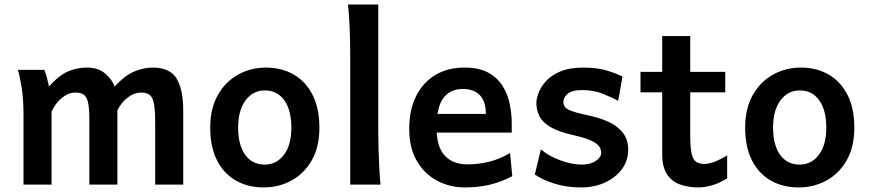

<svg xmlns="http://www.w3.org/2000/svg" viewBox="-20 -801 3771 833"><path d="M489.3 -322.3V0H367.7V-278.3Q367.7 -329.6 362.1 -355.5Q356.4 -381.3 343.3 -390.4Q330.1 -399.4 306.6 -399.4Q276.9 -399.4 248 -376Q219.2 -352.5 203.6 -315.9V0H82V-300.3Q82 -372.1 73.7 -422.4Q65.4 -472.7 57.6 -498H171.9Q178.7 -483.4 183.8 -463.1Q189 -442.9 192.4 -425.8Q237.3 -475.1 276.1 -491.5Q314.9 -507.8 357.4 -507.8Q405.3 -507.8 435.3 -482.9Q465.3 -458 477.5 -425.8Q523.4 -475.1 564 -491.5Q604.5 -507.8 643.1 -507.8Q717.3 -507.8 746.1 -460.2Q774.9 -412.6 774.9 -322.3V0H653.3V-268.6Q653.3 -322.3 647.9 -350.6Q642.6 -378.9 629.4 -389.2Q616.2 -399.4 592.3 -399.4Q562.5 -399.4 534.7 -378.4Q506.8 -357.4 489.3 -322.3Z M892.1 -247.1Q892.1 -331.1 925.3 -389.2Q958.5 -447.3 1013.4 -477.5Q1068.4 -507.8 1133.8 -507.8Q1202.1 -507.8 1254.4 -477.5Q1306.6 -447.3 1336.2 -389.2Q1365.7 -331.1 1365.7 -247.1Q1365.7 -163.1 1332.5 -105.2Q1299.3 -47.4 1244.4 -17.6Q1189.5 12.2 1124 12.2Q1055.7 12.2 1003.4 -17.6Q951.2 -47.4 921.6 -105.2Q892.1 -163.1 892.1 -247.1ZM1013.2 -247.1Q1013.2 -171.9 1043.7 -129.4Q1074.2 -86.9 1128.9 -86.9Q1179.7 -86.9 1211.9 -129.4Q1244.1 -171.9 1244.1 -247.1Q1244.1 -322.8 1213.6 -365.7Q1183.1 -408.7 1128.9 -408.7Q1077.6 -408.7 1045.4 -365.7Q1013.2 -322.8 1013.2 -247.1Z M1621.1 -781.2V-231.9Q1621.1 -200.7 1622.3 -156.2Q1623.5 -111.8 1625.7 -69.3Q1627.9 -26.9 1630.9 0H1499.5V-551.8Q1499.5 -694.8 1489.7 -781.2Z M2200.2 -225.6H1829.1V-306.6H2087.9Q2087.9 -361.8 2061.5 -388.4Q2035.2 -415 1988.8 -415Q1932.6 -415 1903.3 -375.5Q1874 -335.9 1874 -246.6Q1874 -164.6 1909.4 -126.2Q1944.8 -87.9 2007.8 -87.9Q2055.7 -87.9 2101.6 -99.1Q2147.5 -110.4 2192.9 -137.2L2202.6 -36.6Q2150.4 -9.8 2101.6 1.2Q2052.7 12.2 1995.6 12.2Q1932.1 12.2 1877.2 -16.6Q1822.3 -45.4 1788.8 -102.1Q1755.4 -158.7 1755.4 -241.7Q1755.4 -322.8 1784.4 -382.3Q1813.5 -441.9 1867.4 -474.9Q1921.4 -507.8 1995.6 -507.8Q2056.6 -507.8 2096.4 -486.8Q2136.2 -465.8 2158.9 -430.7Q2181.6 -395.5 2190.9 -352.3Q2200.2 -309.1 2200.2 -264.6Q2200.2 -258.3 2200.2 -245.4Q2200.2 -232.4 2200.2 -225.6Z M2680.7 -468.8 2662.1 -363.8Q2635.7 -377.9 2595.7 -394Q2555.7 -410.2 2506.3 -410.2Q2460 -410.2 2442.1 -393.6Q2424.3 -377 2424.3 -359.9Q2424.3 -346.2 2431.4 -336.7Q2438.5 -327.1 2460.7 -319.1Q2482.9 -311 2528.3 -301.3Q2577.1 -291.5 2617.2 -273.7Q2657.2 -255.9 2681.4 -226.1Q2705.6 -196.3 2705.6 -150.4Q2705.6 -104.5 2678.5 -67.6Q2651.4 -30.8 2605 -9.3Q2558.6 12.2 2501.5 12.2Q2438 12.2 2384.8 -4.6Q2331.5 -21.5 2300.3 -43.9L2326.7 -152.8Q2361.8 -123 2412.1 -105Q2462.4 -86.9 2503.9 -86.9Q2541.5 -86.9 2564.9 -102.8Q2588.4 -118.7 2588.4 -138.2Q2588.4 -153.8 2578.6 -167Q2568.8 -180.2 2542.7 -191.9Q2516.6 -203.6 2467.3 -214.8Q2401.4 -229.5 2366.9 -250.5Q2332.5 -271.5 2319.8 -297.9Q2307.1 -324.2 2307.1 -355Q2307.1 -372.6 2316.7 -398.2Q2326.2 -423.8 2348.9 -449Q2371.6 -474.1 2411.1 -491Q2450.7 -507.8 2511.2 -507.8Q2568.8 -507.8 2611.1 -495.4Q2653.3 -482.9 2680.7 -468.8Z M3134.8 -126.5V-27.3Q3100.6 -5.9 3068.6 3.2Q3036.6 12.2 3010.7 12.2Q2967.3 12.2 2931.4 -0.2Q2895.5 -12.7 2874.3 -44.2Q2853 -75.7 2853 -131.8Q2853 -198.7 2853 -284.7Q2853 -370.6 2853 -463.6Q2853 -556.6 2853 -644.5H2974.6Q2974.6 -570.3 2974.6 -491.7Q2974.6 -413.1 2974.6 -340.8Q2974.6 -268.6 2974.6 -213.9Q2974.6 -160.2 2981 -133.5Q2987.3 -106.9 3001 -98.4Q3014.6 -89.8 3036.6 -89.8Q3073.2 -89.8 3134.8 -126.5ZM3126.5 -400.4H2758.8V-489.3H3126.5Z M3212.9 -247.1Q3212.9 -331.1 3246.1 -389.2Q3279.3 -447.3 3334.2 -477.5Q3389.2 -507.8 3454.6 -507.8Q3522.9 -507.8 3575.2 -477.5Q3627.4 -447.3 3657 -389.2Q3686.5 -331.1 3686.5 -247.1Q3686.5 -163.1 3653.3 -105.2Q3620.1 -47.4 3565.2 -17.6Q3510.3 12.2 3444.8 12.2Q3376.5 12.2 3324.2 -17.6Q3272 -47.4 3242.4 -105.2Q3212.9 -163.1 3212.9 -247.1ZM3334 -247.1Q3334 -171.9 3364.5 -129.4Q3395 -86.9 3449.7 -86.9Q3500.5 -86.9 3532.7 -129.4Q3564.9 -171.9 3564.9 -247.1Q3564.9 -322.8 3534.4 -365.7Q3503.9 -408.7 3449.7 -408.7Q3398.4 -408.7 3366.2 -365.7Q3334 -322.8 3334 -247.1Z"/></svg>

Font: Kanchenjunga
Style: Bold
Weight: 700
Designer: Becca Hirsbrunner Spalinger
Foundry: SIL International
Version: Version 2.001